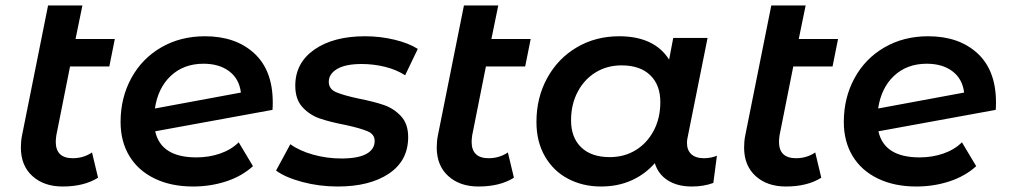

<svg xmlns="http://www.w3.org/2000/svg" viewBox="-20 -672 3672 699"><path d="M185 -179Q183 -163 183 -156Q183 -96 245 -96Q284 -96 315 -117L337 -25Q286 7 208 7Q140 7 98 -31Q56 -69 56 -135Q56 -158 60 -178L155 -652H280L255 -530H398L378 -430H235Z M973 -299Q973 -281 972 -272L545 -194Q566 -99 695 -99Q741 -99 781.5 -113Q822 -127 849 -154L901 -67Q860 -30 803 -11.5Q746 7 683 7Q603 7 543 -22Q483 -51 451 -104Q419 -157 419 -228Q419 -316 458 -387.5Q497 -459 567 -499.5Q637 -540 726 -540Q838 -540 905.5 -478Q973 -416 973 -299ZM544 -277 857 -335Q851 -385 814.5 -412.5Q778 -440 721 -440Q649 -440 602 -396Q555 -352 544 -277Z M985 -51 1037 -147Q1070 -123 1120 -109Q1170 -95 1223 -95Q1283 -95 1313.5 -111.5Q1344 -128 1344 -159Q1344 -183 1318.5 -194Q1293 -205 1238 -217Q1181 -228 1144.5 -240.5Q1108 -253 1081.5 -281.5Q1055 -310 1055 -360Q1055 -443 1124.5 -491.5Q1194 -540 1309 -540Q1364 -540 1416 -527.5Q1468 -515 1501 -494L1455 -398Q1422 -419 1380.5 -429Q1339 -439 1297 -439Q1238 -439 1207.5 -421Q1177 -403 1177 -374Q1177 -348 1203.5 -336.5Q1230 -325 1286 -313Q1342 -302 1378 -289.5Q1414 -277 1440 -249Q1466 -221 1466 -173Q1466 -87 1396 -40Q1326 7 1210 7Q1142 7 1080.5 -9.5Q1019 -26 985 -51Z M1699 -179Q1697 -163 1697 -156Q1697 -96 1759 -96Q1798 -96 1829 -117L1851 -25Q1800 7 1722 7Q1654 7 1612 -31Q1570 -69 1570 -135Q1570 -158 1574 -178L1669 -652H1794L1769 -530H1912L1892 -430H1749Z M2590 -105 2577 -6Q2542 7 2499 7Q2446 7 2411 -15.5Q2376 -38 2364 -78Q2328 -37 2278.5 -15Q2229 7 2168 7Q2102 7 2048.5 -21Q1995 -49 1964 -102.5Q1933 -156 1933 -228Q1933 -317 1972.5 -388.5Q2012 -460 2080.5 -500Q2149 -540 2234 -540Q2362 -540 2416 -455L2431 -534H2556L2484 -175Q2481 -163 2481 -152Q2481 -125 2497 -110.5Q2513 -96 2543 -96Q2568 -96 2590 -105ZM2384 -300Q2384 -363 2347 -398.5Q2310 -434 2243 -434Q2190 -434 2148.5 -408.5Q2107 -383 2083 -337.5Q2059 -292 2059 -234Q2059 -171 2096 -135.5Q2133 -100 2200 -100Q2253 -100 2294.5 -125.5Q2336 -151 2360 -196.5Q2384 -242 2384 -300Z M2818 -179Q2816 -163 2816 -156Q2816 -96 2878 -96Q2917 -96 2948 -117L2970 -25Q2919 7 2841 7Q2773 7 2731 -31Q2689 -69 2689 -135Q2689 -158 2693 -178L2788 -652H2913L2888 -530H3031L3011 -430H2868Z M3606 -299Q3606 -281 3605 -272L3178 -194Q3199 -99 3328 -99Q3374 -99 3414.5 -113Q3455 -127 3482 -154L3534 -67Q3493 -30 3436 -11.5Q3379 7 3316 7Q3236 7 3176 -22Q3116 -51 3084 -104Q3052 -157 3052 -228Q3052 -316 3091 -387.5Q3130 -459 3200 -499.5Q3270 -540 3359 -540Q3471 -540 3538.5 -478Q3606 -416 3606 -299ZM3177 -277 3490 -335Q3484 -385 3447.5 -412.5Q3411 -440 3354 -440Q3282 -440 3235 -396Q3188 -352 3177 -277Z"/></svg>

Font: Montserrat Alternates SemiBold
Style: Italic
Weight: 600
Italic angle: -11.3°
Designer: Julieta Ulanovsky
Foundry: Julieta Ulanovsky
Version: Version 7.200